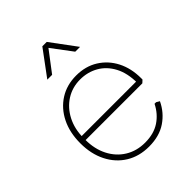

<svg xmlns="http://www.w3.org/2000/svg" viewBox="-207 -836 957 957"><g transform="rotate(-45 272.0 -357.0)"><path d="M281 8Q212 8 160 -24Q108 -56 79 -113.5Q50 -171 50 -246Q50 -322 78.5 -379Q107 -436 157.5 -468Q208 -500 274 -500Q340 -500 389.5 -469Q439 -438 466.5 -384.5Q494 -331 494 -261V-252L480 -239H64V-267H476L464 -256Q464 -327 438.5 -375Q413 -423 370 -447.5Q327 -472 274 -472Q219 -472 175 -444Q131 -416 105.5 -366.5Q80 -317 80 -254V-241Q80 -176 105.5 -126Q131 -76 176.5 -48Q222 -20 281 -20Q343 -20 385 -48Q427 -76 451 -124H462L479 -114Q453 -59 403.5 -25.5Q354 8 281 8ZM158 -587 258 -722H289L389 -587H355L274 -695L192 -587Z"/></g></svg>

Font: Fustat ExtraLight
Style: Regular
Weight: 250
Designer: Mohamed Gaber, Khaled Hosny, Laura Garcia Mut
Foundry: Kief Type Foundry, Alif Type Foundry, Hard Type Foundry
Version: Version 1.007